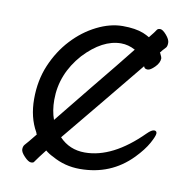

<svg xmlns="http://www.w3.org/2000/svg" viewBox="-65 -563 659 653"><g transform="rotate(10 265.0 -236.5)"><path d="M135 -131Q176 -182 241 -262Q319 -357 364 -414Q340 -427 315 -427Q251 -427 188 -360Q124 -288 124 -199Q124 -161 135 -131ZM127 -24Q109 -1 107 2Q100 12 94 20Q92 25 83 25Q74 25 60 10.5Q46 -4 46 -14Q46 -24 51 -30Q56 -36 64 -45Q66 -47 86 -72Q84 -75 83 -79Q56 -126 56 -190Q56 -254 78.5 -307Q101 -360 138 -400Q175 -440 221 -463Q267 -486 310.5 -486Q354 -486 382 -475Q394 -470 404 -464Q422 -486 426 -493Q429 -498 437.5 -498Q446 -498 459 -483Q472 -468 472 -456.5Q472 -445 468 -440Q464 -435 457 -428Q456 -426 450 -419Q450 -418 451 -418Q458 -404 458 -401Q458 -385 443 -370Q428 -355 419 -355Q410 -355 407 -360L405 -364Q361 -311 282 -214Q211 -128 169 -77Q204 -40 257 -40Q353 -40 453 -140Q468 -155 477 -155Q486 -155 486 -146Q486 -137 472 -111.5Q458 -86 429 -56Q357 18 250 18Q198 18 154 -7Q139 -14 127 -24Z"/></g></svg>

Font: Moon Stars Kai T
Style: Regular
Weight: 400
Designer: GuiWonder
Version: Version 1.101